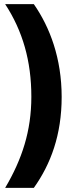

<svg xmlns="http://www.w3.org/2000/svg" viewBox="-20 -753 363 931"><path d="M279 -283C279 -470 222 -621 144 -733H5C90 -603 132 -457 132 -284C132 -118 87 19 5 158H144C226 43 279 -99 279 -283Z"/></svg>

Font: Noto Sans Bengali ExtraCondensed ExtraBold
Style: Regular
Weight: 800
Width: 2
Designer: Joana Ranito - Universal Thirst; Jelle Bosma - Monotype Design Team
Foundry: Universal Thirst ehf.
Version: Version 3.000